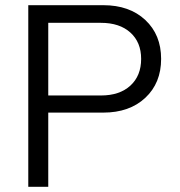

<svg xmlns="http://www.w3.org/2000/svg" viewBox="-20 -720 694 740"><path d="M89 0V-700H378Q479 -700 540 -643Q601 -586 601 -493Q601 -400 540 -343Q479 -286 378 -286H166V0ZM369 -632H166V-352H369Q441 -352 482.5 -390Q524 -428 524 -493Q524 -557 482.5 -594.5Q441 -632 369 -632Z"/></svg>

Font: Red Hat Text
Style: Regular
Weight: 400
Designer: Pentagram / MCKL
Foundry: Pentagram / MCKL
Version: Version 1.005; Red Hat Text